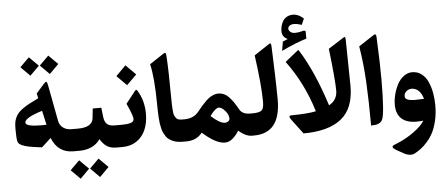

<svg xmlns="http://www.w3.org/2000/svg" viewBox="-68 -1120 3626 1558"><g transform="rotate(-5 1745.0 -341.5)"><path d="M357.4 -791.5 432.6 -716.8 357.4 -641.6 282.2 -716.8ZM199.2 -791.5 274.4 -716.8 199.2 -641.6 124 -716.8ZM254.4 -232.9Q267.1 -232.9 294.4 -233.9L268.6 -349.6Q125 -305.2 125 -266.1Q125 -232.9 254.4 -232.9ZM499.5 0H493.7Q367.2 0 318.4 -124L242.2 -54.2Q233.9 -55.2 213.6 -57.9Q193.4 -60.5 179.4 -62.5Q165.5 -64.5 145.3 -68.1Q125 -71.8 110.8 -75.9Q96.7 -80.1 82.5 -85.9Q68.4 -91.8 59.6 -99.6Q50.8 -107.4 47.9 -117.2Q40.5 -140.1 40.5 -221.7Q40.5 -251 43.7 -272.5Q46.9 -293.9 56.2 -314.2Q65.4 -334.5 79.3 -350.1Q93.3 -365.7 117.4 -383.1Q141.6 -400.4 171.6 -416.5Q201.7 -432.6 246.1 -453.6L237.8 -494.1L301.3 -565.4Q317.4 -583 323.5 -581.1Q329.6 -579.1 335 -551.8L390.1 -259.8Q397 -221.2 425 -200.7Q453.1 -180.2 491.7 -180.2H499.5Q511.7 -180.2 511.7 -115.7V-69.3Q511.7 0 499.5 0Z M690.9 76.7 766.1 151.4 690.9 226.6 615.7 151.4ZM532.7 76.7 607.9 151.4 532.7 226.6 457.5 151.4ZM494.6 -180.2H547.4Q603.5 -180.2 635.5 -198.7Q667.5 -217.3 671.4 -254.4L679.7 -332.5H749.5L758.3 -255.9Q763.2 -216.3 783 -198.2Q802.7 -180.2 845.7 -180.2H855Q867.2 -180.2 867.2 -115.7V-69.3Q867.2 0 855 0H844.7Q797.9 0 767.6 -19Q737.3 -38.1 711.9 -80.1Q685.5 -40.5 642.1 -20.3Q598.6 0 544.9 0H494.6Q467.8 0 467.8 -75.2V-109.4Q467.8 -180.2 494.6 -180.2Z M850.1 0Q823.2 0 823.2 -75.2V-109.4Q823.2 -180.2 850.1 -180.2H902.3Q948.2 -180.2 975.1 -188.5Q1002 -196.8 1002 -218.8Q1002 -231 994.1 -254.4Q986.3 -277.8 979.2 -293.9Q972.2 -310.1 956.1 -346.2L1030.3 -440.9Q1036.6 -449.2 1040.3 -451.7Q1043.9 -454.1 1047.4 -451.7Q1050.8 -449.2 1056.2 -440.4Q1106 -357.9 1106 -252.4Q1106 -179.2 1081.8 -122.8Q1057.6 -66.4 1008.8 -33.2Q960 0 892.6 0ZM974.1 -658.2 1055.2 -577.1 974.1 -496.6 893.6 -577.1Z M1321.3 -374Q1321.8 -329.6 1322.3 -309.1Q1322.8 -288.6 1325 -261Q1327.1 -233.4 1331.5 -222.4Q1335.9 -211.4 1344 -199.5Q1352.1 -187.5 1364.3 -183.8Q1376.5 -180.2 1394.5 -180.2H1404.3Q1416.5 -180.2 1416.5 -115.7V-69.3Q1416.5 0 1404.3 0H1387.7Q1361.8 0 1340.3 -3.7Q1318.8 -7.3 1302 -15.1Q1285.2 -22.9 1271.7 -32.7Q1258.3 -42.5 1248.3 -57.9Q1238.3 -73.2 1231 -87.9Q1223.6 -102.5 1218.8 -124.3Q1213.9 -146 1210.9 -165Q1208 -184.1 1206.3 -211.4Q1204.6 -238.8 1204.1 -261Q1203.6 -283.2 1203.1 -315.4Q1201.7 -537.6 1174.8 -649.4L1285.6 -723.1Q1301.3 -733.9 1306.4 -730Q1311.5 -726.1 1313 -702.1Q1320.3 -584.5 1321.3 -374Z M1626.5 -188Q1697.3 -123.5 1738.8 -123.5Q1753.9 -123.5 1765.9 -132.6Q1777.8 -141.6 1777.8 -155.3Q1777.8 -185.5 1750.2 -218Q1722.7 -250.5 1697.8 -250.5Q1686.5 -250.5 1671.9 -238.5Q1657.2 -226.6 1648.4 -216.1Q1639.6 -205.6 1626.5 -188ZM1399.4 -180.2H1414.1Q1488.8 -180.2 1531.2 -233.4Q1550.8 -257.8 1562.7 -271.7Q1574.7 -285.6 1594.5 -305.9Q1614.3 -326.2 1629.6 -337.2Q1645 -348.1 1664.8 -356.4Q1684.6 -364.7 1703.1 -364.7Q1729.5 -364.7 1752.4 -353.8Q1775.4 -342.8 1795.2 -320.8Q1814.9 -298.8 1829.6 -276.9Q1844.2 -254.9 1862.3 -222.2Q1885.3 -180.2 1949.7 -180.2H1958.5Q1970.7 -180.2 1970.7 -109.4V-69.3Q1970.7 0 1958.5 0H1946.8Q1897.5 0 1838.9 -50.3Q1820.3 -17.1 1790 9.8Q1759.8 36.6 1725.1 36.6Q1650.9 36.6 1543.5 -60.1Q1496.6 0 1412.1 0H1399.4Q1372.6 0 1372.6 -75.2V-109.4Q1372.6 -180.2 1399.4 -180.2Z M1953.6 -180.2H1964.4Q2024.4 -180.2 2042.7 -196.3Q2061 -212.4 2061 -265.6Q2061 -399.4 2026.4 -647L2138.2 -721.2Q2155.3 -734.4 2161.9 -732.4Q2168.5 -730.5 2168.9 -705.1Q2169.9 -673.3 2172.9 -597.7Q2175.8 -522 2177 -478.5Q2178.2 -435.1 2179.7 -375.7Q2181.2 -316.4 2181.2 -272.9Q2181.2 0 1964.8 0H1953.6Q1926.8 0 1926.8 -75.2V-109.4Q1926.8 -180.2 1953.6 -180.2Z M2251.5 -664.1 2263.7 -738.8Q2269 -741.2 2276.9 -744.4Q2284.7 -747.6 2292.2 -750.7Q2299.8 -753.9 2305.2 -756.3Q2282.7 -766.6 2271.2 -782.7Q2259.8 -798.8 2259.8 -824.7Q2259.8 -845.7 2265.1 -866Q2270.5 -886.2 2281.7 -905.8Q2293 -925.3 2314.7 -937.3Q2336.4 -949.2 2365.2 -949.2Q2374 -949.2 2382.8 -947.5Q2391.6 -945.8 2400.1 -942.6Q2408.7 -939.5 2417.2 -934.8Q2425.8 -930.2 2433.8 -923.8Q2441.9 -917.5 2450.2 -910.2L2428.7 -860.8Q2391.1 -873 2366.2 -873Q2342.8 -873 2329.8 -862.5Q2316.9 -852.1 2316.9 -840.3Q2316.9 -826.2 2329.8 -813.5Q2342.8 -800.8 2371.1 -800.8Q2395 -800.8 2420.4 -807.6Q2420.9 -807.6 2421.9 -808.1Q2426.3 -809.6 2429 -810.1Q2431.6 -810.5 2436.3 -811.5Q2440.9 -812.5 2443.8 -812Q2446.8 -811.5 2449.7 -810.8Q2452.6 -810.1 2454.1 -807.4Q2455.6 -804.7 2455.6 -800.3V-746.1Q2413.6 -733.9 2362.1 -713.1Q2310.5 -692.4 2251.5 -664.1ZM2481.4 -152.3Q2411.6 -384.3 2272 -572.3L2371.6 -652.3Q2380.4 -659.7 2382.8 -659.2Q2385.3 -658.7 2390.6 -649.9Q2503.4 -469.2 2592.3 -190.9Q2660.6 -228.5 2660.6 -304.7Q2660.6 -393.1 2630.4 -647.9L2746.1 -721.7Q2761.2 -732.9 2767.1 -731.7Q2772.9 -730.5 2773.4 -710.9Q2779.3 -407.2 2779.3 -331.1Q2779.3 -148.9 2674.1 -65.4Q2568.8 18.1 2366.2 18.1L2275.4 -103Q2250 -136.7 2282.2 -136.7Q2418 -138.2 2481.4 -152.3Z M2877.9 -646 2994.6 -722.7Q3010.3 -733.9 3016.8 -731.2Q3023.4 -728.5 3024.4 -708.5Q3034.2 -496.6 3034.2 -364.3Q3034.2 -78.1 3008.3 -33.2Q2996.6 -13.2 2975.3 -5.6Q2954.1 2 2918 2.4Q2917.5 -196.8 2909.4 -350.6Q2901.4 -504.4 2877.9 -646Z M3343.3 -0.5Q3318.4 2.9 3283.7 2.9Q3206.1 2 3165 -36.6Q3124 -75.2 3124 -148.4Q3124 -189 3135 -232.2Q3146 -275.4 3165.8 -313.2Q3185.5 -351.1 3217.5 -375.5Q3249.5 -399.9 3287.1 -399.9Q3330.6 -399.9 3363.5 -374.8Q3396.5 -349.6 3415 -307.4Q3433.6 -265.1 3442.4 -216.6Q3451.2 -168 3451.2 -113.8Q3451.2 -48.8 3438 7.6Q3424.8 64 3404.8 103.3Q3384.8 142.6 3356.4 174.8Q3328.1 207 3302.2 226.3Q3276.4 245.6 3247.6 260.3Q3231 268.1 3209 265.6Q3187 263.2 3168.9 253.4L3115.7 224.1Q3103 216.8 3094.5 210.9Q3085.9 205.1 3081.3 200.7Q3076.7 196.3 3076.7 191.9Q3076.7 187.5 3077.1 185.1Q3077.6 182.6 3083.7 179.2Q3089.8 175.8 3092.5 174.3Q3095.2 172.9 3104.5 169.2Q3113.8 165.5 3116.7 164.6Q3193.4 132.8 3256.8 86.2Q3320.3 39.6 3343.3 -0.5ZM3209.5 -209.5Q3209.5 -173.8 3293 -173.8Q3325.2 -173.8 3364.3 -176.3Q3352.5 -219.2 3328.6 -242.7Q3304.7 -266.1 3271 -266.6Q3246.1 -266.1 3227.8 -250.5Q3209.5 -234.9 3209.5 -209.5Z"/></g></svg>

Font: Sahel FD
Style: Bold-FD
Weight: 700
Foundry: Saber Rastikerdar (saber.rastikerdar@gmail.com)
Version: Version 3.3.0